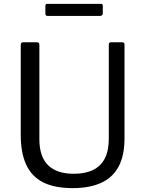

<svg xmlns="http://www.w3.org/2000/svg" viewBox="-20 -960 749 990"><path d="M622 -247Q622 -158 591.5 -101Q561 -44 501 -17Q441 10 355 10Q261 10 202 -20Q143 -50 115 -111Q87 -172 87 -264V-728Q87 -742 99 -742H171Q183 -742 183 -729V-243Q183 -152 228 -108Q273 -64 361 -64Q419 -64 459.5 -83.5Q500 -103 520.5 -143Q541 -183 541 -246V-729Q541 -742 552 -742H611Q622 -742 622 -730V-247ZM510 -930V-891Q510 -878 495 -878H225Q219 -878 216.5 -881Q214 -884 214 -890V-929Q214 -940 222 -940H502Q510 -940 510 -930Z"/></svg>

Font: Libre Franklin Thin
Style: Regular
Weight: 400
Version: Version 3.000